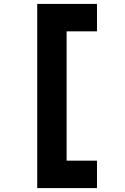

<svg xmlns="http://www.w3.org/2000/svg" viewBox="-20 -850 640 980"><path d="M170 110V-830H475V-690H320V-30H475V110Z"/></svg>

Font: NKDuy Mono ExtraBold
Style: Regular
Weight: 800
Monospace: yes
Designer: NKDuy
Foundry: NKDuy
Version: Version 2.251; ttfautohint (v1.8.4.7-5d5b)